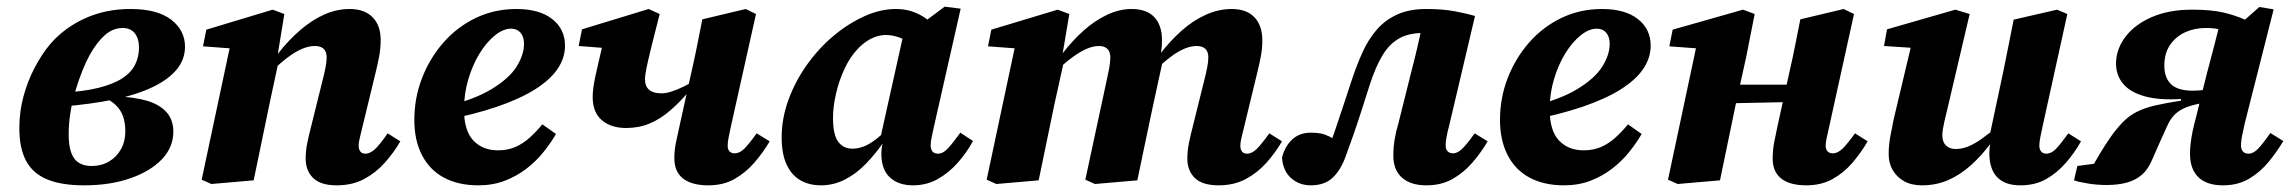

<svg xmlns="http://www.w3.org/2000/svg" viewBox="-20 -541 6874 576"><path d="M233 15Q164 15 121 -3Q78 -21 58 -59Q38 -97 38 -156Q38 -206 50.5 -252Q63 -298 84 -338Q105 -378 130 -408Q172 -457 234 -485.5Q296 -514 371 -514Q452 -514 493.5 -482Q535 -450 535 -401Q535 -363 510.5 -333Q486 -303 438.5 -280Q391 -257 321.5 -242.5Q252 -228 162 -221V-263Q230 -266 275.5 -277.5Q321 -289 347.5 -306.5Q374 -324 385.5 -347.5Q397 -371 397 -398Q397 -425 384.5 -441Q372 -457 348 -457Q319 -457 295 -436Q271 -415 249 -376Q238 -356 227 -328.5Q216 -301 206.5 -269.5Q197 -238 191.5 -204.5Q186 -171 186 -138Q186 -103 194 -82Q202 -61 217.5 -52Q233 -43 255 -43Q284 -43 307 -56.5Q330 -70 343 -93.5Q356 -117 356 -147Q356 -172 349.5 -191Q343 -210 329.5 -223.5Q316 -237 298 -246L327 -269L328 -252Q382 -250 420 -239Q458 -228 479 -205Q500 -182 500 -146Q500 -99 465.5 -63Q431 -27 370.5 -6Q310 15 233 15Z M614 11 585 -2 675 -425 724 -392 589 -402 599 -452 798 -512 833 -499 811 -364 816 -358 788 -227Q776 -170 764.5 -113.5Q753 -57 741 0ZM990 15Q942 15 919.5 -7Q897 -29 897 -65Q897 -90 902.5 -115.5Q908 -141 914 -164L947 -297Q953 -320 956.5 -338Q960 -356 960 -369Q960 -386 951 -394.5Q942 -403 925 -403Q907 -403 887.5 -395Q868 -387 845.5 -370.5Q823 -354 795 -327L792 -380H814Q846 -421 881 -451Q916 -481 953 -497.5Q990 -514 1029 -514Q1073 -514 1097.5 -489.5Q1122 -465 1122 -421Q1122 -396 1117.5 -372Q1113 -348 1107 -324L1067 -159Q1063 -142 1059.5 -128Q1056 -114 1056 -104Q1056 -93 1061 -86.5Q1066 -80 1076 -80Q1091 -80 1106 -94.5Q1121 -109 1143 -141L1181 -117Q1162 -84 1135 -53.5Q1108 -23 1072.5 -4Q1037 15 990 15Z M1415 15Q1355 15 1312 -8Q1269 -31 1246 -75.5Q1223 -120 1223 -181Q1223 -247 1246 -306.5Q1269 -366 1310 -413Q1351 -460 1407 -487Q1463 -514 1529 -514Q1598 -514 1636.5 -484Q1675 -454 1675 -404Q1675 -367 1652.5 -334Q1630 -301 1584.5 -272.5Q1539 -244 1470 -220.5Q1401 -197 1307 -179L1305 -218Q1401 -241 1454.5 -273.5Q1508 -306 1530 -341.5Q1552 -377 1552 -409Q1552 -431 1541.5 -443Q1531 -455 1513 -455Q1490 -455 1465 -435Q1440 -415 1419 -381Q1398 -347 1385 -303.5Q1372 -260 1372 -213Q1372 -149 1400 -119.5Q1428 -90 1474 -90Q1503 -90 1526 -100Q1549 -110 1569 -128Q1589 -146 1607 -168L1648 -139Q1633 -113 1611 -85.5Q1589 -58 1560 -35.5Q1531 -13 1495 1Q1459 15 1415 15Z M1858 -157Q1813 -157 1785.5 -180.5Q1758 -204 1758 -250Q1758 -262 1760 -277.5Q1762 -293 1766.5 -314Q1771 -335 1777.5 -362.5Q1784 -390 1792 -425L1845 -393L1716 -403L1726 -453L1926 -514L1959 -499Q1943 -437 1933.5 -398Q1924 -359 1919.5 -337Q1915 -315 1915 -303Q1915 -282 1927.5 -271.5Q1940 -261 1964 -261Q1978 -261 1995 -266.5Q2012 -272 2031.5 -281.5Q2051 -291 2071 -305L2082 -267H2047Q2019 -234 1990 -209Q1961 -184 1929 -170.5Q1897 -157 1858 -157ZM2105 15Q2055 15 2029 -5.5Q2003 -26 2003 -67Q2003 -91 2008.5 -116.5Q2014 -142 2019 -165L2055 -328Q2064 -367 2071.5 -405Q2079 -443 2087 -483L2217 -514L2248 -499L2173 -163Q2169 -145 2166 -129.5Q2163 -114 2163 -104Q2163 -93 2168.5 -87Q2174 -81 2184 -81Q2199 -81 2213 -95Q2227 -109 2250 -141L2289 -117Q2269 -83 2243 -53Q2217 -23 2183.5 -4Q2150 15 2105 15Z M2443 15Q2408 15 2381.5 0Q2355 -15 2340 -47Q2325 -79 2325 -129Q2325 -185 2345 -240.5Q2365 -296 2400 -345.5Q2435 -395 2479.5 -432.5Q2524 -470 2572.5 -492Q2621 -514 2667 -514Q2692 -514 2712 -508Q2732 -502 2749.5 -491Q2767 -480 2784 -464L2727 -399Q2704 -418 2682 -427Q2660 -436 2637 -436Q2624 -436 2609.5 -431.5Q2595 -427 2580.5 -417.5Q2566 -408 2553 -394Q2530 -370 2513.5 -334.5Q2497 -299 2488 -260Q2479 -221 2479 -187Q2479 -137 2494.5 -116Q2510 -95 2537 -95Q2554 -95 2571 -101.5Q2588 -108 2607 -122.5Q2626 -137 2649 -159L2651 -112H2629Q2606 -79 2577.5 -49.5Q2549 -20 2515 -2.5Q2481 15 2443 15ZM2719 15Q2676 15 2650.5 -8Q2625 -31 2624 -77Q2624 -84 2624.5 -90Q2625 -96 2626 -101.5Q2627 -107 2628 -112L2618 -113L2693 -450L2720 -451L2814 -521L2862 -515L2782 -162Q2778 -143 2775 -129.5Q2772 -116 2772 -105Q2772 -93 2777.5 -86.5Q2783 -80 2794 -80Q2809 -80 2823.5 -95.5Q2838 -111 2861 -143L2899 -118Q2880 -83 2853.5 -53Q2827 -23 2793.5 -4Q2760 15 2719 15Z M2969 11 2940 -2 3030 -425 3079 -392 2944 -402 2954 -452 3153 -512 3188 -499 3165 -363H3173L3143 -227Q3131 -170 3119.5 -113.5Q3108 -57 3096 0ZM3265 11 3236 -2 3299 -295Q3304 -318 3307.5 -336Q3311 -354 3311 -369Q3311 -386 3302 -394.5Q3293 -403 3277 -403Q3260 -403 3241 -395Q3222 -387 3199 -370.5Q3176 -354 3149 -328L3146 -380H3167Q3197 -419 3230.5 -449Q3264 -479 3301 -496.5Q3338 -514 3375 -514Q3420 -514 3443 -489.5Q3466 -465 3466 -420Q3466 -400 3463.5 -386Q3461 -372 3459 -358L3468 -357L3439 -224Q3427 -168 3415.5 -112.5Q3404 -57 3392 0ZM3636 15Q3587 15 3564.5 -7Q3542 -29 3542 -65Q3542 -90 3547.5 -115.5Q3553 -141 3559 -164L3592 -297Q3598 -320 3601.5 -338Q3605 -356 3605 -369Q3605 -386 3596 -394.5Q3587 -403 3570 -403Q3553 -403 3533.5 -395Q3514 -387 3491.5 -370Q3469 -353 3441 -326L3438 -380H3461Q3492 -420 3526 -450Q3560 -480 3598 -497Q3636 -514 3675 -514Q3720 -514 3743.5 -489Q3767 -464 3767 -420Q3767 -396 3762.5 -372Q3758 -348 3752 -324L3712 -159Q3708 -142 3704.5 -128Q3701 -114 3701 -104Q3701 -93 3706 -86.5Q3711 -80 3721 -80Q3736 -80 3750.5 -94.5Q3765 -109 3788 -141L3826 -117Q3807 -84 3780 -53.5Q3753 -23 3717.5 -4Q3682 15 3636 15Z M3912 15Q3878 15 3853.5 -6.5Q3829 -28 3826 -68Q3834 -101 3856 -122Q3878 -143 3913 -143Q3930 -143 3942.5 -140.5Q3955 -138 3968 -131.5Q3981 -125 3997 -114L4014 -103L3979 -54L3956 -73Q3970 -106 3982.5 -142Q3995 -178 4008 -218Q4021 -258 4036 -303Q4050 -345 4067 -383Q4084 -421 4109 -450.5Q4134 -480 4170.5 -497Q4207 -514 4259 -514Q4307 -514 4342.5 -507.5Q4378 -501 4405 -493L4327 -162Q4322 -144 4319.5 -129.5Q4317 -115 4317 -105Q4317 -93 4323 -87Q4329 -81 4339 -81Q4353 -81 4367.5 -95.5Q4382 -110 4404 -141L4443 -117Q4423 -83 4397 -53Q4371 -23 4337.5 -4Q4304 15 4259 15Q4212 15 4186 -8Q4160 -31 4160 -74Q4160 -99 4164 -123Q4168 -147 4175 -170L4214 -326Q4224 -364 4233 -403Q4242 -442 4250 -482L4306 -436Q4294 -438 4279.5 -440Q4265 -442 4249 -442Q4206 -442 4177 -425.5Q4148 -409 4127.5 -375Q4107 -341 4090 -289Q4075 -242 4063 -204.5Q4051 -167 4039.5 -134.5Q4028 -102 4016 -69Q4001 -29 3977 -7Q3953 15 3912 15Z M4672 15Q4612 15 4569 -8Q4526 -31 4503 -75.5Q4480 -120 4480 -181Q4480 -247 4503 -306.5Q4526 -366 4567 -413Q4608 -460 4664 -487Q4720 -514 4786 -514Q4855 -514 4893.5 -484Q4932 -454 4932 -404Q4932 -367 4909.5 -334Q4887 -301 4841.5 -272.5Q4796 -244 4727 -220.5Q4658 -197 4564 -179L4562 -218Q4658 -241 4711.5 -273.5Q4765 -306 4787 -341.5Q4809 -377 4809 -409Q4809 -431 4798.5 -443Q4788 -455 4770 -455Q4747 -455 4722 -435Q4697 -415 4676 -381Q4655 -347 4642 -303.5Q4629 -260 4629 -213Q4629 -149 4657 -119.5Q4685 -90 4731 -90Q4760 -90 4783 -100Q4806 -110 4826 -128Q4846 -146 4864 -168L4905 -139Q4890 -113 4868 -85.5Q4846 -58 4817 -35.5Q4788 -13 4752 1Q4716 15 4672 15Z M5013 11 4984 -2 5074 -425 5123 -392 4988 -402 4998 -452 5209 -512 5244 -499 5219 -372 5187 -227Q5175 -170 5163.5 -113.5Q5152 -57 5140 0ZM5118 -230V-287H5402V-236ZM5399 15Q5349 15 5323.5 -5.5Q5298 -26 5298 -65Q5298 -91 5303 -116.5Q5308 -142 5313 -165L5349 -328Q5358 -367 5365.5 -405Q5373 -443 5381 -483L5511 -514L5542 -499L5468 -163Q5464 -145 5460.5 -129.5Q5457 -114 5457 -104Q5457 -93 5462.5 -87Q5468 -81 5479 -81Q5493 -81 5507.5 -95Q5522 -109 5545 -141L5583 -117Q5563 -83 5537.5 -53Q5512 -23 5478 -4Q5444 15 5399 15Z M5746 15Q5714 15 5692 2.5Q5670 -10 5658 -31Q5646 -52 5646 -78Q5646 -105 5651 -132Q5656 -159 5661 -183L5719 -427L5755 -395L5632 -403L5641 -453L5846 -512L5889 -499L5820 -205Q5816 -190 5813.5 -178Q5811 -166 5809 -155.5Q5807 -145 5807 -135Q5807 -115 5818 -104.5Q5829 -94 5847 -94Q5866 -94 5884.5 -101.5Q5903 -109 5925 -124.5Q5947 -140 5974 -163L5983 -116H5956Q5926 -75 5893 -45.5Q5860 -16 5824 -0.5Q5788 15 5746 15ZM6041 15Q5995 15 5971.5 -9.5Q5948 -34 5948 -82Q5948 -92 5949.5 -102.5Q5951 -113 5954 -125H5947L5990 -327Q5998 -366 6005.5 -404Q6013 -442 6021 -482L6151 -512L6182 -499L6108 -163Q6104 -145 6101 -129.5Q6098 -114 6098 -104Q6098 -93 6103.5 -86.5Q6109 -80 6119 -80Q6134 -80 6148 -94.5Q6162 -109 6185 -141L6223 -117Q6204 -83 6178 -53Q6152 -23 6119 -4Q6086 15 6041 15Z M6202 0 6212 -43 6302 -55 6247 -24Q6263 -52 6278.5 -78Q6294 -104 6310.5 -128Q6327 -152 6347 -173Q6366 -193 6389.5 -205Q6413 -217 6445 -224.5Q6477 -232 6523 -239V-244Q6458 -240 6414.5 -252Q6371 -264 6349.5 -289.5Q6328 -315 6328 -352Q6329 -395 6357 -431.5Q6385 -468 6436 -490Q6487 -512 6556 -512Q6614 -512 6650 -503.5Q6686 -495 6715 -482L6758 -520L6801 -513L6715 -174Q6712 -159 6709 -146.5Q6706 -134 6704.5 -123.5Q6703 -113 6703 -104Q6703 -93 6709 -86.5Q6715 -80 6725 -80Q6740 -80 6754 -94.5Q6768 -109 6791 -142L6830 -118Q6811 -86 6786 -55.5Q6761 -25 6727.5 -5Q6694 15 6649 15Q6600 15 6575 -9.5Q6550 -34 6550 -80Q6550 -94 6552 -111.5Q6554 -129 6558 -148Q6562 -167 6568 -189L6600 -318Q6611 -359 6621.5 -399.5Q6632 -440 6642 -480L6662 -446Q6650 -450 6635.5 -453.5Q6621 -457 6597 -457Q6563 -457 6535 -444Q6507 -431 6490 -406Q6473 -381 6473 -344Q6473 -308 6493 -288.5Q6513 -269 6558 -269Q6582 -269 6601 -273Q6620 -277 6639 -281L6632 -242L6569 -228Q6546 -223 6529.5 -215Q6513 -207 6501.5 -194.5Q6490 -182 6481 -162Q6470 -137 6458.5 -112Q6447 -87 6436 -61Q6425 -34 6406.5 -17.5Q6388 -1 6361.5 6.5Q6335 14 6300 14Q6271 14 6243.5 9.5Q6216 5 6202 0Z"/></svg>

Font: Source Serif 4
Style: Bold Italic
Weight: 700
Italic angle: -12°
Designer: Frank Grießhammer
Foundry: Adobe Systems Incorporated
Version: Version 4.004;hotconv 1.0.116;makeotfexe 2.5.65601